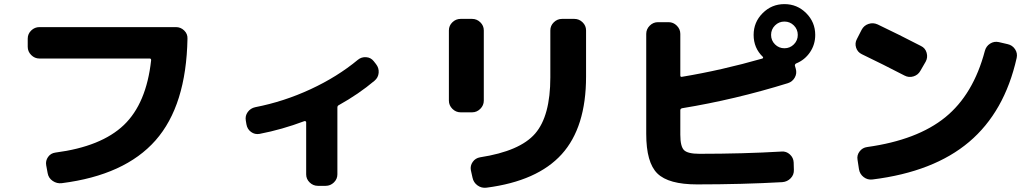

<svg xmlns="http://www.w3.org/2000/svg" viewBox="-20 -855 5040 935"><path d="M172 -570Q149 -570 132 -587Q115 -604 115 -627V-667Q115 -690 132 -706.5Q149 -723 172 -723H837Q860 -723 877 -706.5Q894 -690 893 -667Q887 -341 737.5 -171.5Q588 -2 281 37Q257 40 236.5 26Q216 12 212 -12L205 -50Q201 -72 214 -90.5Q227 -109 250 -112Q473 -141 583 -246Q693 -351 716 -562Q716 -570 709 -570Z M1180 -250 1177 -268Q1173 -291 1186.5 -309.5Q1200 -328 1223 -333Q1362 -360 1492.5 -420.5Q1623 -481 1723 -564Q1740 -578 1763 -576.5Q1786 -575 1800 -557L1811 -543Q1826 -524 1824 -500.5Q1822 -477 1804 -462Q1727 -397 1630 -343Q1623 -340 1623 -331V-6Q1623 17 1606 33.5Q1589 50 1566 50H1528Q1505 50 1488 33.5Q1471 17 1471 -6V-260Q1471 -263 1468 -264.5Q1465 -266 1462 -265Q1353 -224 1244 -203Q1221 -199 1202.5 -212.5Q1184 -226 1180 -250Z M2777 -763Q2800 -763 2817 -746.5Q2834 -730 2834 -707V-482Q2834 -235 2715.5 -104Q2597 27 2349 59Q2325 62 2305.5 48Q2286 34 2281 10L2273 -26Q2269 -48 2282 -66.5Q2295 -85 2318 -89Q2512 -119 2586 -204.5Q2660 -290 2660 -478V-707Q2660 -730 2677 -746.5Q2694 -763 2717 -763ZM2223 -308Q2200 -308 2183 -325Q2166 -342 2166 -365V-707Q2166 -730 2183 -746.5Q2200 -763 2223 -763H2279Q2302 -763 2319 -746.5Q2336 -730 2336 -707V-365Q2336 -342 2319 -325Q2302 -308 2279 -308Z M3754 -639Q3773 -620 3800 -620Q3827 -620 3846 -639Q3865 -658 3865 -685Q3865 -712 3846 -731Q3827 -750 3800 -750Q3773 -750 3754 -731Q3735 -712 3735 -685Q3735 -658 3754 -639ZM3950 -685Q3950 -638 3924.5 -600.5Q3899 -563 3857 -546Q3850 -542 3851 -535L3855 -521Q3862 -498 3850.5 -477.5Q3839 -457 3817 -450Q3559 -370 3302 -328Q3293 -326 3293 -318V-199Q3293 -142 3311 -124Q3329 -106 3386 -106Q3599 -106 3786 -117Q3809 -119 3826.5 -103Q3844 -87 3845 -64L3846 -28Q3847 -4 3830.5 13Q3814 30 3790 32Q3595 43 3374 43Q3236 43 3181.5 -10Q3127 -63 3127 -203V-690Q3127 -713 3144 -730Q3161 -747 3184 -747H3236Q3259 -747 3276 -730Q3293 -713 3293 -690V-488Q3293 -479 3301 -481Q3494 -513 3693 -570Q3695 -571 3696 -574Q3697 -577 3695 -578Q3650 -621 3650 -685Q3650 -747 3694 -791Q3738 -835 3800 -835Q3862 -835 3906 -791Q3950 -747 3950 -685Z M4177 -591Q4156 -601 4149 -623Q4142 -645 4153 -665L4176 -710Q4187 -731 4209.5 -738.5Q4232 -746 4254 -736Q4357 -687 4465 -631Q4486 -621 4492.5 -598Q4499 -575 4488 -555L4462 -510Q4451 -490 4428.5 -483Q4406 -476 4385 -487Q4281 -541 4177 -591ZM4887 -640Q4910 -635 4923 -615.5Q4936 -596 4931 -573Q4872 -310 4699.5 -164Q4527 -18 4229 19Q4205 22 4186 7.5Q4167 -7 4163 -31L4156 -77Q4152 -99 4166 -117.5Q4180 -136 4203 -139Q4447 -173 4583.5 -284Q4720 -395 4776 -607Q4782 -630 4801.5 -642.5Q4821 -655 4844 -650Z"/></svg>

Font: Rounded Mplus 1c ExtraBold
Style: Regular
Weight: 800
Version: Version 1.059.20150529